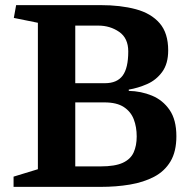

<svg xmlns="http://www.w3.org/2000/svg" viewBox="-20 -730 748 750"><path d="M373 -710Q451 -710 510.5 -694Q570 -678 603.5 -639.5Q637 -601 637 -533Q637 -481 613.5 -449Q590 -417 554.5 -401.5Q519 -386 483 -380V-375Q531 -374 573.5 -356.5Q616 -339 642.5 -300.5Q669 -262 669 -198Q669 -138 646 -99.5Q623 -61 582 -39.5Q541 -18 487.5 -9Q434 0 373 0H33V-40L128 -69V-641L34 -660L43 -710ZM390 -405Q437 -405 459 -434.5Q481 -464 481 -529Q481 -581 445.5 -605.5Q410 -630 364 -630H274V-405ZM274 -80H373Q429 -80 459.5 -94Q490 -108 502 -134.5Q514 -161 514 -197Q514 -234 502.5 -264Q491 -294 463.5 -312Q436 -330 388 -330H274Z"/></svg>

Font: Brawler
Style: Bold
Weight: 700
Designer: Oleg Frolov, Haley Fiege
Foundry: Oleg Frolov, Haley Fiege
Version: Version 1.101; ttfautohint (v1.8.3)